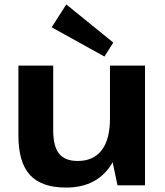

<svg xmlns="http://www.w3.org/2000/svg" viewBox="-20 -836 745 866"><path d="M220 -248Q220 -176 246.5 -143Q273 -110 330 -110Q402 -110 439 -159Q476 -208 476 -301L533 -382V-313Q533 -157 467.5 -73.5Q402 10 278 10Q167 10 115 -47Q63 -104 63 -225V-540H220ZM634 0H510L476 -162V-540H634ZM491 -644 451 -581 213 -713 279 -816Z"/></svg>

Font: Pathway Extreme 8pt Thin 12pt
Style: Bold
Weight: 700
Version: Version 1.001;gftools[0.9.26]